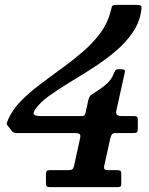

<svg xmlns="http://www.w3.org/2000/svg" viewBox="-20 -770 614 790"><path d="M479 -54Q479 -65 475 -67.5Q471 -70 460 -70H427Q413.5 -70 410 -74Q406.5 -78 409.5 -90.5L434 -201.5Q437 -213.5 441.2 -218Q445.5 -222.5 458 -222.5H527.5Q540 -222.5 543.5 -226Q547 -229.5 547 -241.5V-274.5Q547 -285.5 544.2 -289Q541.5 -292.5 530.5 -292.5H480.5Q466.5 -292.5 461.2 -298Q456 -303.5 459 -316.5L493 -469.5Q495 -478.5 492.5 -481.8Q490 -485 479.5 -485H467.5Q457.5 -485 454.8 -480.5Q452 -476 449 -469.5Q441 -447 425 -431Q409 -415 391.8 -403.8Q374.5 -392.5 361 -383.5Q353 -378 350.2 -374.8Q347.5 -371.5 343.5 -358.5L332.5 -308Q330 -299.5 327.5 -296Q325 -292.5 315.5 -292.5H145Q129.5 -292.5 123.2 -296.2Q117 -300 118.5 -306.2Q120 -312.5 125 -320Q144.5 -348.5 182 -375.5Q219.5 -402.5 266.2 -430.8Q313 -459 361.8 -490.2Q410.5 -521.5 453.2 -557.2Q496 -593 525.2 -635.2Q554.5 -677.5 561.5 -728Q564 -743 559.5 -746.5Q555 -750 538 -750H459.5Q442.5 -750 440.5 -743Q438.5 -736 435 -723Q422.5 -673.5 391.8 -632.5Q361 -591.5 319.2 -555.8Q277.5 -520 231.8 -487Q186 -454 142.8 -421.2Q99.5 -388.5 65.2 -353.5Q31 -318.5 13 -277.5Q9 -268 7.8 -263.2Q6.5 -258.5 13 -251.5L26.5 -233.5Q32 -227 36.2 -224.8Q40.5 -222.5 53 -222.5H287.5Q301.5 -222.5 307 -218.8Q312.5 -215 309.5 -201L284.5 -86.5Q282 -77 277.5 -73.5Q273 -70 262.5 -70H186Q175.5 -70 172.2 -66.2Q169 -62.5 169 -51.5V-18.5Q169 -6 172.8 -3Q176.5 0 188.5 0H462Q472 0 475.5 -2.5Q479 -5 479 -14.5Z"/></svg>

Font: Besley SemiBold
Style: Italic
Weight: 600
Italic angle: -13°
Designer: Owen Earl
Foundry: indestructible type*
Version: Version 2.001